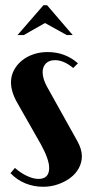

<svg xmlns="http://www.w3.org/2000/svg" viewBox="-20 -704 344 734"><path d="M260 -444Q224 -474 190 -474Q168 -474 155.5 -461.5Q143 -449 143 -428Q143 -403 160 -372L276 -164Q293 -133 293 -107Q293 -83 281.5 -61.5Q270 -40 249.5 -24.5Q229 -9 202 0.5Q175 10 145 10Q109 10 77 -3Q45 -16 20 -42L37 -62Q60 -42 84 -31Q108 -20 127 -20Q168 -20 168 -62Q168 -94 137 -151L46 -311Q22 -353 22 -389Q22 -414 33 -435Q44 -456 62.5 -471.5Q81 -487 106.5 -496Q132 -505 162 -505Q229 -505 278 -462ZM146 -684H160L258 -570H235L152 -616L71 -570H47Z"/></svg>

Font: Moniqa Black Heading
Style: Regular
Weight: 900
Designer: Rajesh Rajput
Foundry: Rajesh Rajput
Version: Version 1.000